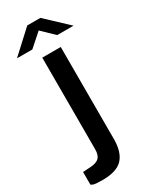

<svg xmlns="http://www.w3.org/2000/svg" viewBox="-243 -746 769 963"><g transform="rotate(-30 141.0 -264.0)"><path d="M44 166Q2.5 166 -9.2 161.5Q-21 157 -21 153.5V82L27 79Q60.5 76 74.5 61Q88.5 46 88.5 13V-517H195.5V16Q195.5 91.5 161 128.8Q126.5 166 44 166ZM-23 -577.5 104 -694.5H180L304.5 -577.5H210L141 -644L66 -577.5Z"/></g></svg>

Font: Public Sans Thin Medium
Style: Regular
Weight: 500
Version: Version 2.001